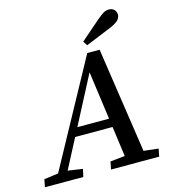

<svg xmlns="http://www.w3.org/2000/svg" viewBox="-143 -895 885 990"><g transform="rotate(-15 299.5 -400.0)"><path d="M-26 0 -18 -41 79 -54H98L188 -41L179 0ZM30 0 364 -612H430L521 0H420L347 -533L366 -544L82 0ZM174 -210 190 -256H446L440 -210ZM327 0 335 -41 458 -54H478L592 -41L584 0ZM359 -674Q386 -697 412 -720Q438 -743 465 -766Q488 -785 500.5 -792.5Q513 -800 530 -800Q547 -800 557.5 -789.5Q568 -779 568 -763Q568 -750 559 -737.5Q550 -725 516 -709Q481 -694 445 -680Q409 -666 374 -651Z"/></g></svg>

Font: Lisu Bosa SemiBold
Style: Italic
Weight: 600
Italic angle: -19°
Designer: David Morse, Annie Olsen, Victor Gaultney, Frank Grießhammer (Latin)
Foundry: SIL International
Version: Version 2.000